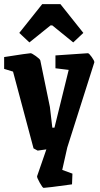

<svg xmlns="http://www.w3.org/2000/svg" viewBox="-20 -724 483 928"><path d="M122.1 -519 73.2 -564.9 184.1 -704.1H272L382.8 -564.9L334 -519L232.9 -601.1H224.1ZM190.9 184.1Q186 184.1 172.1 159.2Q158.2 134.3 159.2 127.9L204.1 -2Q164.1 3.9 162.1 3.9L142.1 -6.8L43 -377.9L0 -391.1V-448.2Q118.2 -466.8 127.9 -466.8Q133.8 -466.8 153.3 -452.9Q172.9 -439 174.8 -432.1L221.2 -207L232.9 -106.9H243.2L312 -386.2L248 -394V-456.1Q395 -466.8 404.8 -466.8Q410.2 -466.8 423.3 -448.5Q436.5 -430.2 436 -422.9L305.2 -11.2L280.8 97.2L330.1 115.2L328.1 167Q204.1 184.1 190.9 184.1Z"/></svg>

Font: Grenze
Style: Bold
Weight: 700
Designer: Renata Polastri
Foundry: Omnibus-Type
Version: Version 1.002;PS 001.002;hotconv 1.0.88;makeotf.lib2.5.64775